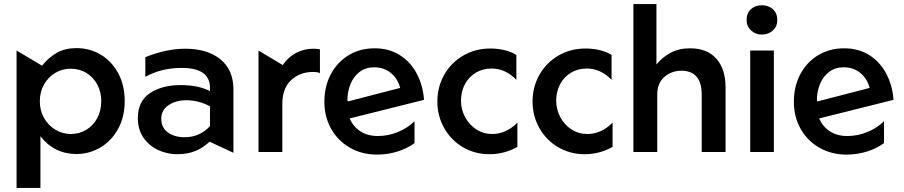

<svg xmlns="http://www.w3.org/2000/svg" viewBox="-20 -752 4474 950"><path d="M359 10Q422 10 477 -22.5Q532 -55 564.5 -114.5Q597 -174 597 -252Q597 -330 565 -389.5Q533 -449 478.5 -481.5Q424 -514 359 -514Q303 -514 262.5 -491.5Q222 -469 188 -427L62 -502V178H180V-78Q248 10 359 10ZM481 -252Q481 -204 461 -167Q441 -130 406.5 -109.5Q372 -89 330 -89Q290 -89 254.5 -110Q219 -131 198 -168Q177 -205 177 -251Q177 -297 197.5 -333.5Q218 -370 253 -391Q288 -412 329 -412Q374 -412 408.5 -390.5Q443 -369 462 -332.5Q481 -296 481 -252Z M893 -73Q844 -73 811 -96.5Q778 -120 778 -164Q778 -208 814.5 -232Q851 -256 901 -256Q963 -256 1019 -226V-128Q969 -73 893 -73ZM897 -511Q803 -511 699 -469V-372Q779 -416 879 -416Q1019 -416 1019 -317V-301Q963 -331 873 -331Q783 -331 722.5 -291.5Q662 -252 662 -167Q662 -112 689.5 -71.5Q717 -31 762 -10Q807 11 857 11Q907 11 945.5 -4.5Q984 -20 1017 -51L1135 4V-309Q1135 -407 1070 -459Q1005 -511 897 -511Z M1531 -511Q1484 -511 1444.5 -490Q1405 -469 1379 -430L1259 -502V0H1377V-237Q1377 -316 1421 -356Q1465 -396 1528 -396Q1538 -396 1547 -395Q1556 -394 1563 -390V-508Q1548 -511 1531 -511Z M1850 -79Q1799 -79 1763.5 -102Q1728 -125 1710 -166L2078 -258Q2073 -328 2043 -386Q2013 -444 1959.5 -478.5Q1906 -513 1834 -513Q1761 -513 1704.5 -478.5Q1648 -444 1616.5 -384Q1585 -324 1585 -249Q1585 -174 1618.5 -114.5Q1652 -55 1711.5 -21Q1771 13 1846 13Q1897 13 1946 -2Q1995 -17 2031 -44V-152Q1996 -118 1948 -98.5Q1900 -79 1850 -79ZM1831 -419Q1880 -419 1914 -391Q1948 -363 1960 -317L1701 -250L1699 -257Q1699 -298 1714 -335.5Q1729 -373 1759 -396Q1789 -419 1831 -419Z M2407 -512Q2331 -512 2271 -476.5Q2211 -441 2177.5 -381Q2144 -321 2144 -250Q2144 -178 2178 -118Q2212 -58 2271 -23.5Q2330 11 2402 11Q2475 11 2540 -25V-145Q2484 -89 2415 -89Q2372 -89 2337 -111.5Q2302 -134 2281.5 -172Q2261 -210 2261 -254Q2261 -299 2280.5 -335.5Q2300 -372 2334.5 -392.5Q2369 -413 2412 -413Q2481 -413 2535 -357V-480Q2510 -496 2476 -504Q2442 -512 2407 -512Z M2878 -512Q2802 -512 2742 -476.5Q2682 -441 2648.5 -381Q2615 -321 2615 -250Q2615 -178 2649 -118Q2683 -58 2742 -23.5Q2801 11 2873 11Q2946 11 3011 -25V-145Q2955 -89 2886 -89Q2843 -89 2808 -111.5Q2773 -134 2752.5 -172Q2732 -210 2732 -254Q2732 -299 2751.5 -335.5Q2771 -372 2805.5 -392.5Q2840 -413 2883 -413Q2952 -413 3006 -357V-480Q2981 -496 2947 -504Q2913 -512 2878 -512Z M3394 -513Q3340 -513 3298.5 -491Q3257 -469 3228 -433V-732H3114V0H3232V-284Q3232 -340 3267 -371Q3302 -402 3352 -402Q3401 -402 3426.5 -372.5Q3452 -343 3452 -284V0H3570V-320Q3570 -410 3524.5 -461.5Q3479 -513 3394 -513Z M3809 -502H3692V0H3809ZM3674 -653Q3674 -622 3696 -601.5Q3718 -581 3749 -581Q3782 -581 3804 -601Q3826 -621 3826 -653Q3826 -686 3804.5 -706Q3783 -726 3749 -726Q3716 -726 3695 -706Q3674 -686 3674 -653Z M4173 -79Q4122 -79 4086.5 -102Q4051 -125 4033 -166L4401 -258Q4396 -328 4366 -386Q4336 -444 4282.5 -478.5Q4229 -513 4157 -513Q4084 -513 4027.5 -478.5Q3971 -444 3939.5 -384Q3908 -324 3908 -249Q3908 -174 3941.5 -114.5Q3975 -55 4034.5 -21Q4094 13 4169 13Q4220 13 4269 -2Q4318 -17 4354 -44V-152Q4319 -118 4271 -98.5Q4223 -79 4173 -79ZM4154 -419Q4203 -419 4237 -391Q4271 -363 4283 -317L4024 -250L4022 -257Q4022 -298 4037 -335.5Q4052 -373 4082 -396Q4112 -419 4154 -419Z"/></svg>

Font: Geom Medium
Style: Bold
Weight: 500
Version: Version 1.102